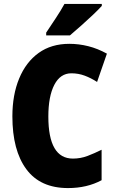

<svg xmlns="http://www.w3.org/2000/svg" viewBox="-20 -947 590 977"><path d="M343 -574Q287 -574 256.5 -515.5Q226 -457 226 -354Q226 -140 351 -140Q390 -140 425.5 -153.5Q461 -167 497 -185V-30Q423 10 326 10Q185 10 114 -86Q43 -182 43 -355Q43 -464 77.5 -547.5Q112 -631 176.5 -677.5Q241 -724 333 -724Q381 -724 429 -712Q477 -700 524 -674L474 -530Q443 -550 411 -562Q379 -574 343 -574ZM498 -917Q482 -899 453.5 -872Q425 -845 393.5 -817Q362 -789 336 -767H215V-781Q239 -817 264.5 -855.5Q290 -894 308 -927H498Z"/></svg>

Font: Noto Sans Kannada Condensed Black
Style: Regular
Weight: 900
Width: 3
Designer: Jelle Bosma - Monotype Design Team
Foundry: Monotype Imaging Inc.
Version: Version 2.005; ttfautohint (v1.8.4.7-5d5b)